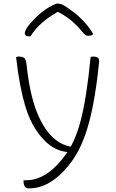

<svg xmlns="http://www.w3.org/2000/svg" viewBox="-20 -842 640 1062"><path d="M496 -529Q515 -529 522.5 -521.5Q530 -514 528 -497Q514 -361 495 -263Q476 -165 451 -95Q426 -25 394.5 24.5Q363 74 323 114Q296 141 266 160.5Q236 180 205 190Q174 200 141 200Q138 200 135 199.5Q132 199 129 198.5Q126 198 124 196.5Q122 195 120 193Q115 188 112.5 179Q110 170 110 158V155H116Q118 155 120.5 155Q123 155 125 155Q169 155 210 135Q251 115 288 78Q318 48 343.5 13Q369 -22 389.5 -67.5Q410 -113 426.5 -176Q443 -239 456.5 -325Q470 -411 481 -526Q483 -527 484.5 -527.5Q486 -528 488 -528.5Q490 -529 492 -529Q494 -529 496 -529ZM85 -529Q103 -529 113.5 -522Q124 -515 127 -484Q135 -407 149 -341Q163 -275 184 -222Q205 -169 232 -129.5Q259 -90 292 -65.5Q325 -41 364 -32H397L381 0H374Q343 0 314 -9Q285 -18 258.5 -37Q232 -56 207 -86Q192 -104 177 -126.5Q162 -149 147 -181.5Q132 -214 118 -261Q104 -308 91.5 -373Q79 -438 69 -526Q71 -527 73 -527.5Q75 -528 77 -528.5Q79 -529 81 -529Q83 -529 85 -529ZM293 -822Q295 -822 297.5 -822Q300 -822 302 -822Q309 -822 320 -818.5Q331 -815 357 -797Q372 -787 390.5 -772.5Q409 -758 428 -739.5Q447 -721 464.5 -699.5Q482 -678 496 -653Q489 -648 482.5 -646Q476 -644 467 -644Q458 -644 451.5 -649Q445 -654 432 -670Q404 -704 369 -732.5Q334 -761 275 -789L333 -777H268L325 -790Q260 -757 216 -719Q172 -681 149 -641H143Q133 -641 127.5 -643Q122 -645 119.5 -649.5Q117 -654 117 -659Q117 -665 123.5 -678.5Q130 -692 146 -711Q161 -728 177.5 -744.5Q194 -761 212.5 -775.5Q231 -790 251 -802Q271 -814 293 -822Z"/></svg>

Font: Recursive Monospace Casual Light
Style: Regular
Weight: 300
Version: Version 1.047